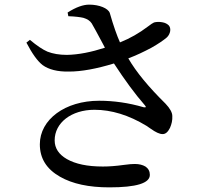

<svg xmlns="http://www.w3.org/2000/svg" viewBox="-20 -782 867 829"><path d="M452 27C569 27 627 9 627 -27C627 -42 621 -54 608 -63C596 -70 581 -74 562 -74C552 -74 536 -73 515 -70C480 -65 450 -63 424 -63C357 -63 306 -74 269 -95C234 -115 216 -142 216 -176C216 -252 288 -308 388 -308C461 -308 536 -285 612 -239C617 -236 623 -231 631 -226C652 -211 669 -203 682 -203C695 -203 705 -212 714 -230C721 -246 725 -263 724 -281C724 -296 714 -314 695 -334C622 -406 568 -471 534 -530C569 -543 602 -559 634 -576C664 -593 686 -608 701 -621C716 -636 720 -659 709 -672C702 -679 693 -684 680 -686C668 -688 656 -688 645 -685C640 -683 631 -677 618 -667C581 -639 541 -616 498 -599C485 -628 470 -670 454 -726C447 -746 409 -762 365 -762C339 -762 308 -751 272 -728L275 -712C305 -711 327 -708 340 -705C357 -700 369 -692 376 -681C385 -666 400 -638 423 -595C428 -586 431 -580 433 -576C374 -557 320 -546 269 -545C236 -545 208 -550 185 -559C164 -568 139 -585 109 -610L94 -598C119 -550 142 -518 164 -501C190 -482 228 -472 278 -473C332 -473 397 -485 472 -508C519 -436 563 -376 605 -328C612 -320 611 -317 600 -319C535 -338 471 -347 408 -347C261 -347 152 -266 152 -159C152 -98 181 -52 239 -19C293 12 364 27 452 27Z"/></svg>

Font: AllPunType SemiBold
Style: Regular
Weight: 600
Version: 1.0